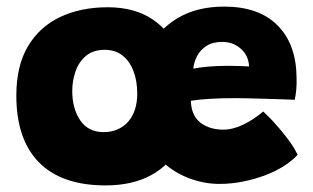

<svg xmlns="http://www.w3.org/2000/svg" viewBox="-20 -552 948 582"><path d="M300 10Q167 10 98.2 -59.8Q29.5 -129.5 29.5 -262.5Q29.5 -352.5 64.8 -411.8Q100 -471 162.5 -500.5Q225 -530 306.5 -530Q388.5 -530 443.2 -492.8Q498 -455.5 525.8 -389.8Q553.5 -324 553.5 -238.5Q553.5 -163 524 -107.5Q494.5 -52 438 -21Q381.5 10 300 10ZM294 -151.5Q317 -151.5 335.8 -159.5Q354.5 -167.5 368 -182.5Q381.5 -197.5 388.8 -219.2Q396 -241 396 -268Q396 -307.5 384.2 -337.5Q372.5 -367.5 350.8 -384.2Q329 -401 297.5 -401Q262.5 -401 240.5 -382.5Q218.5 -364 208.8 -335.2Q199 -306.5 199 -276.5Q199 -223 223.2 -187.2Q247.5 -151.5 294 -151.5ZM882 -82.5Q865.5 -64.5 839.8 -48.2Q814 -32 782.5 -20.2Q751 -8.5 716 -1.5Q681 5.5 645 5.5Q600.5 5.5 556.2 -10.5Q512 -26.5 475.8 -58.5Q439.5 -90.5 417.8 -137.8Q396 -185 396 -247.5Q396 -333 427.2 -397Q458.5 -461 517.5 -496.5Q576.5 -532 659.5 -532Q764.5 -532 821.2 -475.2Q878 -418.5 879 -316.5Q879.5 -297 878.2 -282Q877 -267 873.5 -249.5Q865.5 -250 841 -250.8Q816.5 -251.5 786.2 -252.5Q756 -253.5 730 -254Q704 -254.5 693 -254.5Q652.5 -254.5 617.2 -252.5Q582 -250.5 558.5 -246.5Q559 -230 563 -217Q572 -188 597.5 -173.5Q623 -159 656.5 -159Q671 -159 686.2 -162.8Q701.5 -166.5 717 -174Q732.5 -181.5 747.8 -191.5Q763 -201.5 778 -214Q781 -211.5 794.5 -198Q808 -184.5 825.2 -164.5Q842.5 -144.5 858.2 -122.8Q874 -101 882 -82.5ZM566 -344Q584 -347.5 610.2 -350Q636.5 -352.5 673.5 -352.5Q694 -352.5 710.8 -351.8Q727.5 -351 735 -350.5Q735 -359 732 -369.5Q728 -384.5 717.2 -397Q706.5 -409.5 690.5 -417.2Q674.5 -425 653 -425Q624.5 -425 605.5 -412.5Q586.5 -400 577 -381.2Q567.5 -362.5 566 -344Z"/></svg>

Font: Grandstander Thin ExtraBold
Style: Regular
Weight: 800
Version: Version 1.200